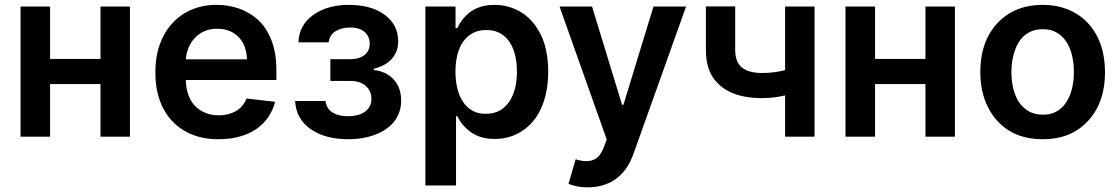

<svg xmlns="http://www.w3.org/2000/svg" viewBox="-20 -573 4696 805"><path d="M524.9 0H401.3V-220.5H190V0H66.1V-545.5H190V-326H401.3V-545.5H524.9Z M896.3 10.7Q834.2 11 785 -9.1Q735.8 -29.1 701.5 -65.9Q667.3 -102.6 649.1 -154.5Q631 -206.3 631.4 -269.5Q631 -333.1 649.5 -385.5Q668 -437.9 702.1 -475.1Q736.2 -512.4 783.9 -532.7Q831.7 -552.9 889.6 -552.6Q936.4 -552.6 980.8 -537.6Q1025.2 -522.7 1062.5 -489.3Q1097.7 -456.3 1118.3 -403.8Q1138.8 -351.2 1138.8 -277V-237.6H758.9Q761.4 -164.1 800.1 -126.4Q839.1 -89.5 898.1 -89.5Q936.1 -89.5 966.6 -105.8Q998.2 -122.5 1013.5 -159.8L1133.5 -146.3Q1124.6 -111.5 1105.1 -82.6Q1085.6 -53.6 1055.8 -32.8Q1025.9 -12.1 986 -0.7Q946 10.7 896.3 10.7ZM1015.6 -324.2Q1014.9 -351.2 1006.6 -374.6Q998.2 -398.1 982.6 -415.3Q967 -432.5 944.1 -442.5Q921.2 -452.4 891.3 -452.4Q860.1 -452.8 836.1 -441.8Q812.1 -430.8 795.6 -412.6Q779.1 -394.5 769.9 -371.3Q760.7 -348 759.2 -324.2Z M1439.3 10.7Q1344.5 10.7 1283 -31.2Q1221.6 -73.5 1217.3 -149.5H1344.8Q1349.1 -116.1 1375 -100.9Q1400.9 -85.6 1438.6 -85.6Q1458.8 -85.6 1476.7 -89.8Q1494.7 -94.1 1508.2 -103.2Q1521.7 -112.2 1529.5 -126.1Q1537.3 -139.9 1537.3 -159.4Q1537.3 -190.7 1514.2 -212Q1491.5 -233.7 1448.5 -233.7H1365.1V-324.9H1448.5Q1469.5 -324.9 1484.9 -330.1Q1500.4 -335.2 1510.5 -344.1Q1520.6 -353 1525.4 -364.7Q1530.2 -376.4 1530.2 -389.9Q1530.2 -403.8 1525.2 -416Q1520.2 -428.3 1510.1 -437.7Q1500 -447.1 1484.6 -452.4Q1469.1 -457.7 1448.2 -457.7Q1412.6 -457.7 1386.7 -442.1Q1361.9 -426.8 1358 -395.6H1231.2Q1234.4 -468.4 1293.3 -510.3Q1352.6 -552.6 1442.1 -552.6Q1537.6 -552.6 1593.8 -510.3Q1649.5 -468.4 1649.5 -399.5Q1649.5 -376.8 1642.2 -358.1Q1634.9 -339.5 1621.6 -325.1Q1608.3 -310.7 1589.5 -300.6Q1570.7 -290.5 1547.2 -284.8V-279.1Q1599.1 -274.1 1630.3 -240.1Q1661.9 -205.6 1661.9 -151.3Q1661.9 -124.6 1654.1 -102.6Q1646.3 -80.6 1631.9 -62.7Q1617.5 -44.7 1597.7 -31.2Q1577.8 -17.8 1554 -8.9Q1503.9 10.7 1439.3 10.7Z M1892 204.5H1763.5V-545.5H1889.9V-455.3H1897.4Q1915.1 -493.3 1946 -518.5Q1987.9 -552.6 2053.3 -552.6Q2113.6 -552.6 2164.8 -521.7Q2215.9 -491.1 2248.6 -425.4Q2278.4 -362.9 2278.4 -272Q2278.4 -225.9 2270.4 -187.1Q2262.4 -148.4 2248 -117.4Q2233.7 -86.3 2213.4 -62.9Q2193.2 -39.4 2168.7 -23.4Q2117.9 9.6 2053.6 9.6Q1990.8 9.6 1948.9 -22.7Q1914.8 -48.7 1897.4 -85.9H1892ZM2017.8 -95.9Q2051.1 -95.9 2075.5 -109.7Q2099.8 -123.6 2115.8 -147.5Q2131.7 -171.5 2139.6 -203.8Q2147.4 -236.2 2147.4 -272.7Q2147.4 -307.9 2140.1 -339.7Q2132.8 -371.4 2117.2 -395.6Q2101.6 -419.7 2077.1 -433.6Q2052.6 -447.4 2017.8 -447.1Q1986.2 -447.1 1962.2 -434.3Q1938.2 -421.5 1922.1 -398.6Q1905.9 -375.7 1897.7 -343.6Q1889.6 -311.4 1889.6 -272.7Q1889.6 -235.1 1897.4 -202.6Q1905.2 -170.1 1921.2 -146.1Q1937.1 -122.2 1961.1 -108.7Q1985.1 -95.2 2017.8 -95.9Z M2444.6 212.4Q2398.1 212.4 2363.6 197.8L2393.5 94.8Q2418 102.6 2438.9 102.6Q2463.1 102.6 2480.5 90.6Q2497.9 78.5 2511 46.2L2523.8 11.4L2326 -545.5H2462.4L2588.1 -133.5H2593.8L2719.8 -545.5H2856.5L2636.4 71Q2625 103 2607.8 129.1Q2590.6 155.2 2566.8 173.7Q2543 192.1 2512.4 202.2Q2481.9 212.4 2444.6 212.4Z M3395.2 0H3271.7V-172.9Q3223 -161.6 3175.8 -161.6Q3028.1 -161.6 2969.5 -247.9Q2939.6 -292.6 2939.6 -364.3V-546.2H3062.5V-364.3Q3062.5 -312.5 3090.7 -289.8Q3119 -267 3175.8 -267Q3226.9 -267 3271.7 -279.1V-545.5H3395.2Z M3983.7 0H3860.1V-220.5H3648.8V0H3524.9V-545.5H3648.8V-326H3860.1V-545.5H3983.7Z M4351.6 10.7Q4269.2 10.7 4211.3 -24.9Q4153.8 -60.4 4122.5 -123.2Q4090.2 -186.4 4090.2 -270.6Q4090.2 -412.3 4177.2 -491.1Q4245 -552.6 4351.6 -552.6Q4393.5 -552.6 4429 -542.8Q4464.5 -533 4493.3 -515.4Q4522 -497.9 4544 -473.2Q4566.1 -448.5 4581 -418.7Q4612.9 -355.1 4612.9 -270.6Q4612.9 -182.9 4580.3 -120.7Q4547.6 -58.9 4490.6 -24.1Q4433.6 10.7 4351.6 10.7ZM4352.3 -92.3Q4385.7 -91.6 4410.2 -105.8Q4434.7 -120 4450.6 -144.5Q4466.6 -169 4474.6 -201.7Q4482.6 -234.4 4482.6 -271Q4482.6 -305.8 4475.3 -338.2Q4468 -370.7 4452.2 -395.8Q4436.4 -420.8 4411.8 -435.7Q4387.1 -450.6 4352.3 -450.6Q4329.2 -450.6 4310.5 -444.1Q4291.9 -437.5 4277.3 -425.8Q4262.8 -414.1 4252.3 -397.5Q4241.8 -381 4235.1 -361.5Q4220.5 -320 4220.5 -271Q4220.5 -235.8 4228 -203.5Q4235.4 -171.2 4251.2 -146.5Q4267 -121.8 4292.1 -107.1Q4317.1 -92.3 4352.3 -92.3Z"/></svg>

Font: Linik Sans SemiBold
Style: Regular
Weight: 600
Designer: Fonts by Rasmus Andersson / Changes by Cristiano Sobral with parts from Marc Monis
Foundry: rsms
Version: Version 3.020; ttfautohint (v1.6)